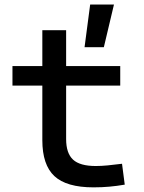

<svg xmlns="http://www.w3.org/2000/svg" viewBox="-20 -805 626 835"><path d="M347.7 -599.6 372.1 -785.2H475.6L431.6 -599.6ZM386.7 9.8Q269 9.8 216.6 -39.1Q164.1 -87.9 164.1 -195.3V-283.2H267.6V-200.2Q267.6 -138.7 297.6 -110.8Q327.6 -83 396.5 -83Q420.9 -83 448.2 -85.7Q475.6 -88.4 510.7 -92.8L522.5 -2Q488.3 3.9 455.8 6.8Q423.3 9.8 386.7 9.8ZM164.1 -244.1V-673.8H267.6V-244.1ZM34.2 -432.6V-517.6H502.9V-432.6Z"/></svg>

Font: Cascadia Code PL
Style: Regular
Weight: 400
Monospace: yes
Designer: Aaron Bell
Foundry: Saja Typeworks
Version: Version 2102.003